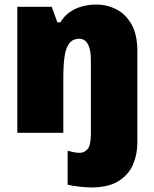

<svg xmlns="http://www.w3.org/2000/svg" viewBox="-20 -583 677 843"><path d="M381 240Q360 240 328.5 236.5Q297 233 277 228V79Q294 83 305 85.5Q316 88 330 88Q350 88 364.5 71.5Q379 55 379 5V-320Q379 -366 365.5 -389.5Q352 -413 329 -413Q300 -413 284.5 -393Q269 -373 263.5 -335Q258 -297 258 -242V0H56V-553H207L232 -485H245Q262 -513 286.5 -530Q311 -547 341 -555Q371 -563 402 -563Q450 -563 491 -542Q532 -521 557.5 -476Q583 -431 583 -360V45Q583 95 564 139.5Q545 184 500.5 212Q456 240 381 240Z"/></svg>

Font: Noto Sans Display Black
Style: Regular
Weight: 900
Designer: Monotype Design Team
Foundry: Monotype Imaging Inc.
Version: Version 2.003